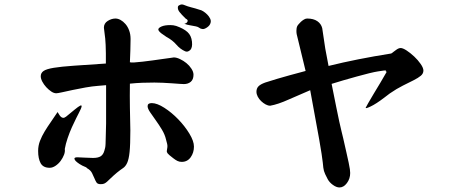

<svg xmlns="http://www.w3.org/2000/svg" viewBox="-20 -740 2040 858"><path d="M563.5 -565.4Q563.5 -540 562.5 -514.2Q561.5 -488.3 560.5 -461.9Q563.5 -460 579.6 -460.9Q595.7 -461.9 617.2 -464.4Q638.7 -466.8 663.1 -470.2Q687.5 -473.6 708.5 -476.6Q729.5 -479.5 743.2 -481.4Q756.8 -483.4 756.8 -483.4Q768.6 -483.4 784.2 -476.1Q799.8 -468.8 813 -458Q826.2 -447.3 835.4 -433.1Q844.7 -418.9 844.7 -406.2Q844.7 -384.8 832.5 -374.5Q820.3 -364.3 801.8 -364.3Q797.9 -364.3 783.2 -365.2Q768.6 -366.2 749 -367.7Q729.5 -369.1 708 -370.1Q686.5 -371.1 669.9 -371.1Q641.6 -371.1 615.2 -370.1Q588.9 -369.1 560.5 -366.2Q559.6 -311.5 560.5 -259.8Q561.5 -208 562.5 -157.2Q562.5 -93.8 559.1 -61Q555.7 -28.3 548.3 -12.2Q541 3.9 529.8 11.2Q518.6 18.6 502.9 31.2Q484.4 46.9 474.6 56.6Q464.8 66.4 458 72.3Q451.2 78.1 445.3 80.6Q439.5 83 429.7 83Q416 83 411.1 75.2Q406.2 67.4 401.9 56.6Q397.5 45.9 391.1 33.2Q384.8 20.5 369.1 11.7L365.2 7.8Q345.7 0 335 -7.3Q324.2 -14.6 319.3 -19.5Q314.5 -24.4 313.5 -27.8Q312.5 -31.2 312.5 -31.2Q312.5 -37.1 326.2 -37.1Q337.9 -37.1 358.4 -35.6Q378.9 -34.2 395.5 -34.2Q418 -34.2 429.7 -41.5Q441.4 -48.8 446.3 -66.4Q448.2 -73.2 449.7 -79.1Q451.2 -85 451.7 -96.7Q452.1 -108.4 452.6 -129.4Q453.1 -150.4 454.1 -188.5V-359.4L418.9 -356.4Q392.6 -354.5 362.3 -349.1Q332 -343.8 304.7 -337.9Q277.3 -332 257.3 -327.6Q237.3 -323.2 231.4 -323.2Q220.7 -323.2 209 -331.1Q197.3 -338.9 186.5 -350.6Q175.8 -362.3 168.9 -375.5Q162.1 -388.7 162.1 -399.4Q162.1 -414.1 174.8 -422.9Q187.5 -431.6 220.2 -437Q252.9 -442.4 309.1 -446.3Q365.2 -450.2 453.1 -456.1V-502Q453.1 -523.4 452.1 -539.6Q451.2 -555.7 450.2 -567.9Q449.2 -580.1 447.3 -591.3Q445.3 -602.5 444.3 -616.2Q444.3 -635.7 461.4 -646.5Q478.5 -657.2 496.1 -657.2Q506.8 -657.2 518.6 -650.9Q530.3 -644.5 540.5 -632.8Q550.8 -621.1 557.1 -604Q563.5 -586.9 563.5 -565.4ZM846.7 -85Q846.7 -57.6 832 -37.1Q817.4 -16.6 792 -16.6Q781.2 -16.6 772.5 -21Q763.7 -25.4 753.9 -33.2Q733.4 -48.8 729 -54.7Q724.6 -60.5 725.6 -66.4Q726.6 -72.3 728 -82.5Q729.5 -92.8 721.7 -117.2Q716.8 -138.7 703.6 -160.6Q690.4 -182.6 676.3 -202.1Q662.1 -221.7 650.9 -238.3Q639.6 -254.9 639.6 -265.6Q639.6 -279.3 658.2 -279.3Q681.6 -279.3 714.4 -258.3Q747.1 -237.3 776.4 -207Q805.7 -176.8 826.2 -143.1Q846.7 -109.4 846.7 -85ZM332 -234.4Q329.1 -228.5 320.3 -211.4Q311.5 -194.3 301.3 -171.4Q291 -148.4 282.2 -122.6Q273.4 -96.7 269.5 -74.2Q271.5 -62.5 266.1 -48.3Q260.7 -34.2 251 -21Q241.2 -7.8 228 1Q214.8 9.8 202.1 9.8Q172.9 9.8 161.6 -10.7Q150.4 -31.2 150.4 -65.4Q150.4 -88.9 158.7 -110.4Q167 -131.8 179.7 -152.8Q192.4 -173.8 207.5 -195.3Q222.7 -216.8 237.3 -239.3Q241.2 -233.4 244.6 -227.5Q248 -221.7 252.4 -217.8Q256.8 -213.9 262.2 -213.4Q267.6 -212.9 275.4 -218.8Q297.9 -237.3 314 -250.5Q330.1 -263.7 337.9 -267.6Q345.7 -271.5 344.7 -264.2Q343.8 -256.8 332 -234.4ZM767.6 -624Q800.8 -612.3 817.9 -596.7Q835 -581.1 837.9 -553.7Q840.8 -526.4 829.6 -516.1Q818.4 -505.9 807.6 -510.7Q785.2 -520.5 768.1 -540.5Q751 -560.5 723.6 -575.2L701.2 -590.8Q687.5 -601.6 687.5 -608.4Q687.5 -615.2 701.7 -621.6Q715.8 -627.9 741.2 -627.9Q748 -627.9 754.4 -627Q760.7 -626 767.6 -624ZM920.9 -637.7Q918 -626 904.8 -617.2Q891.6 -608.4 883.8 -610.4Q876 -611.3 870.6 -615.7Q865.2 -620.1 855.5 -622.1Q841.8 -625 829.1 -627Q816.4 -628.9 803.7 -633.8Q814.5 -635.7 817.9 -643.6Q821.3 -651.4 810.5 -656.2Q791 -674.8 781.7 -687Q772.5 -699.2 775.4 -710.9Q777.3 -715.8 785.6 -718.8Q793.9 -721.7 802.7 -717.8Q819.3 -710.9 835.4 -707Q851.6 -703.1 872.1 -696.3Q878.9 -695.3 888.2 -689.5Q897.5 -683.6 905.8 -675.3Q914.1 -667 918.9 -657.2Q923.8 -647.5 920.9 -637.7Z M1544.9 33.2Q1544.9 58.6 1530.3 78.1Q1515.6 97.7 1497.1 97.7Q1483.4 97.7 1467.8 86.4Q1452.1 75.2 1444.3 60.5Q1436.5 45.9 1433.1 38.1Q1429.7 30.3 1427.7 23.9Q1425.8 17.6 1424.8 9.3Q1423.8 1 1422.4 -13.7Q1420.9 -28.3 1417 -53.2Q1413.1 -78.1 1406.2 -118.2L1366.2 -336.9L1271.5 -295.9Q1221.7 -273.4 1187.5 -267.6Q1177.7 -267.6 1167 -273.4Q1156.2 -279.3 1147 -288.1Q1137.7 -296.9 1131.8 -308.1Q1126 -319.3 1126 -330.1Q1126 -344.7 1134.8 -354Q1143.6 -363.3 1165 -371.1Q1175.8 -375 1220.2 -388.2Q1264.6 -401.4 1345.7 -422.9L1305.7 -587.9Q1304.7 -592.8 1304.7 -596.7Q1304.7 -600.6 1304.7 -604.5Q1304.7 -616.2 1308.6 -624Q1309.6 -626 1314 -631.3Q1318.4 -636.7 1324.7 -642.6Q1331.1 -648.4 1338.4 -652.8Q1345.7 -657.2 1352.5 -657.2Q1380.9 -657.2 1397.9 -645.5Q1415 -633.8 1419.9 -614.3L1433.6 -522.5L1448.2 -445.3Q1574.2 -476.6 1728.5 -501L1751 -517.6Q1761.7 -525.4 1770.5 -525.4Q1780.3 -525.4 1797.4 -514.2Q1814.5 -502.9 1831.1 -487.3Q1847.7 -471.7 1859.9 -454.1Q1872.1 -436.5 1872.1 -424.8Q1872.1 -411.1 1860.4 -401.4Q1848.6 -391.6 1828.1 -381.3Q1807.6 -371.1 1780.3 -357.4Q1752.9 -343.8 1721.7 -322.3L1697.3 -303.7Q1660.2 -275.4 1636.2 -264.2Q1612.3 -252.9 1614.3 -258.8Q1615.2 -261.7 1625.5 -279.3Q1635.7 -296.9 1649.9 -320.8Q1664.1 -344.7 1680.2 -371.1Q1696.3 -397.5 1708 -418.9Q1703.1 -420.9 1704.1 -422.9Q1705.1 -424.8 1703.6 -425.3Q1702.1 -425.8 1695.3 -424.8Q1688.5 -423.8 1668.9 -420.9Q1655.3 -418.9 1629.4 -412.6Q1603.5 -406.2 1573.7 -397.9Q1543.9 -389.6 1513.7 -380.9Q1483.4 -372.1 1461.9 -365.2Q1474.6 -302.7 1482.4 -262.7Q1490.2 -222.7 1496.1 -196.8Q1502 -170.9 1505.9 -154.3Q1509.8 -137.7 1513.7 -122.1Q1522.5 -84 1528.3 -57.6Q1534.2 -31.2 1538.1 -13.2Q1542 4.9 1543.5 16.1Q1544.9 27.3 1544.9 33.2Z"/></svg>

Font: JasonHandwriting1
Style: Regular
Weight: 400
Version: Version 1.48.20